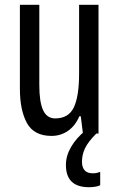

<svg xmlns="http://www.w3.org/2000/svg" viewBox="-20 -557 496 801"><path d="M391 -537V0H326L317 -72H311Q294 -32 263.5 -11Q233 10 195 10Q122 10 92.5 -43.5Q63 -97 63 -187V-537H144V-202Q144 -131 160 -97Q176 -63 210 -63Q266 -63 288 -109Q310 -155 310 -251V-537ZM322 117Q322 166 367 166Q378 166 385.5 164Q393 162 398 160V216Q380 224 351 224Q255 224 255 131Q255 93 276.5 56Q298 19 336 -12L382 0Q348 34 335 61Q322 88 322 117Z"/></svg>

Font: Noto Sans Lao ExtraCondensed
Style: Regular
Weight: 400
Width: 2
Designer: Monotype Design Team
Foundry: Monotype Imaging Inc.
Version: Version 2.004; ttfautohint (v1.8.4.7-5d5b)